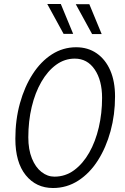

<svg xmlns="http://www.w3.org/2000/svg" viewBox="-20 -935 625 963"><path d="M57 -239Q57 -334 80 -417Q103 -500 144 -563.5Q185 -627 240.5 -662.5Q296 -698 362 -698Q421 -698 465 -667.5Q509 -637 533 -582Q557 -527 557 -451Q557 -360 534.5 -277.5Q512 -195 471 -130.5Q430 -66 372.5 -29Q315 8 246 8Q161 8 109 -56.5Q57 -121 57 -239ZM122 -246Q122 -185 140 -140.5Q158 -96 188 -72.5Q218 -49 253 -49Q308 -49 352 -81.5Q396 -114 427.5 -169.5Q459 -225 475.5 -296Q492 -367 492 -444Q492 -532 455 -586.5Q418 -641 355 -641Q304 -641 261.5 -610Q219 -579 187.5 -524.5Q156 -470 139 -398.5Q122 -327 122 -246ZM217 -915H285L347 -765H299ZM360 -914H428L490 -764H442Z"/></svg>

Font: Radio Canada Condensed Light
Style: Italic
Weight: 300
Width: 3
Italic angle: -12°
Designer: Charles Daoud, Etienne Aubert Bonn, Alexandre Saumier Demers, Jacques Le Bailly
Foundry: Radio-Canada
Version: Version 2.104; ttfautohint (v1.8.4.7-5d5b);gftools[0.9.28.de